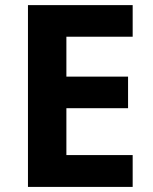

<svg xmlns="http://www.w3.org/2000/svg" viewBox="-20 -734 600 754"><path d="M240.7 -125H501V0H89.8V-713.9H501V-589.8H240.7V-433.1H482.9V-309.1H240.7Z"/></svg>

Font: Nokora
Style: Bold
Weight: 700
Designer: Danh Hong
Version: Version 8.000; ttfautohint (v1.8.3)